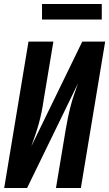

<svg xmlns="http://www.w3.org/2000/svg" viewBox="-20 -944 548 964"><path d="M1 0 123 -735H248L199 -441Q195 -412 189 -382.5Q183 -353 175 -324Q167 -295 157 -266Q147 -237 137 -209L393 -735H508L386 0H261L310 -294Q315 -323 321 -352.5Q327 -382 334.5 -411Q342 -440 352 -469Q362 -498 372 -526L116 0ZM191 -846V-924H491V-846Z"/></svg>

Font: Iosevka SS04 Extrabold Oblique
Style: Regular
Weight: 800
Italic angle: -9°
Monospace: yes
Designer: Belleve Invis
Foundry: Belleve Invis
Version: Version 19.0.0; ttfautohint (v1.8.4)